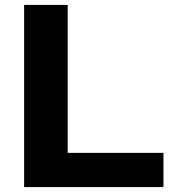

<svg xmlns="http://www.w3.org/2000/svg" viewBox="-20 -760 692 780"><path d="M78 0V-740H255V-139H644V0Z"/></svg>

Font: Encode Sans Expanded
Style: Bold
Weight: 700
Width: 7
Designer: Multiple Designers
Foundry: Impallari Type
Version: Version 2.000